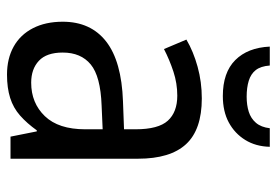

<svg xmlns="http://www.w3.org/2000/svg" viewBox="-141 -639 790 548"><g transform="rotate(90 254.0 -365.0)"><path d="M261 -546Q350 -546 391.5 -501Q433 -456 433 -364V0H370L355 -75H352Q332 -47 310 -27.5Q288 -8 259.5 1Q231 10 193 10Q147 10 113 -9Q79 -28 60.5 -64Q42 -100 42 -149Q42 -229 98.5 -273Q155 -317 269 -321L349 -324V-357Q349 -422 324.5 -449Q300 -476 253 -476Q218 -476 184.5 -465Q151 -454 120 -438L93 -502Q127 -522 170.5 -534Q214 -546 261 -546ZM281 -260Q198 -257 164 -229Q130 -201 130 -149Q130 -103 153.5 -81Q177 -59 216 -59Q274 -59 311.5 -98Q349 -137 349 -213V-263ZM399 -740Q398 -700 379.5 -670Q361 -640 329.5 -623Q298 -606 254 -606Q187 -606 151.5 -641.5Q116 -677 113 -740H167Q169 -714 180 -700Q191 -686 210.5 -680Q230 -674 256 -674Q280 -674 299 -680Q318 -686 330.5 -700.5Q343 -715 346 -740Z"/></g></svg>

Font: Noto Sans Arabic SemiCondensed
Style: Regular
Weight: 400
Width: 4
Designer: Monotype Design Team, Nadine Chahine, Nizar Qandah and Khaled Hosny
Foundry: Monotype Imaging Inc.
Version: Version 2.012